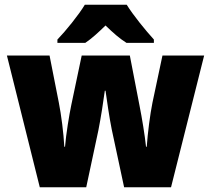

<svg xmlns="http://www.w3.org/2000/svg" viewBox="-20 -786 886 806"><path d="M512 -766H336C311 -724 255 -655 221 -620V-606H338C366 -625 391 -648 423 -679C455 -648 481 -625 511 -606H626V-620C589 -661 540 -721 512 -766ZM449 -243 501 0H698L837 -553H662L620 -355C610 -306 600 -227 596 -170H593C588 -218 576 -291 566 -341L525 -553H323L279 -344C271 -306 257 -222 253 -170H250C247 -227 237 -305 227 -355L188 -553H9L147 0H342L393 -239C403 -289 415 -366 420 -405H423C428 -369 439 -292 449 -243Z"/></svg>

Font: Noto Sans Devanagari UI SemiCondensed Black
Style: Regular
Weight: 900
Width: 4
Designer: Jelle Bosma - Monotype Design Team
Foundry: Monotype Imaging Inc.
Version: Version 2.004